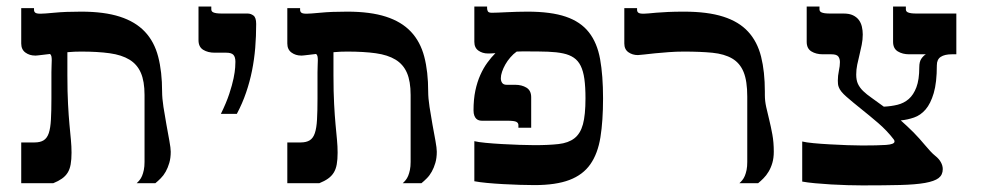

<svg xmlns="http://www.w3.org/2000/svg" viewBox="-20 -560 3002 587"><path d="M502 -96.2Q502 -77.1 497.6 -62Q493.2 -46.9 486.6 -35.2Q480 -23.4 471.4 -14.9Q462.9 -6.3 455.1 0H397.9Q402.3 -3.9 406.7 -9.3Q411.1 -14.6 414.3 -22.2Q417.5 -29.8 419.7 -40.3Q421.9 -50.8 421.9 -64.9V-269.5Q421.9 -311.5 410.6 -337.4Q399.4 -363.3 375.7 -377.7Q352.1 -392.1 315.4 -397.2Q278.8 -402.3 228 -402.3Q218.3 -402.3 207.8 -401.9Q197.3 -401.4 186 -400.4V-330.1Q186 -278.3 188 -241.9Q189.9 -205.6 192.4 -179Q194.8 -152.3 196.8 -132.3Q198.7 -112.3 198.7 -93.3Q198.7 -72.3 196 -57.4Q193.4 -42.5 186.8 -32Q180.2 -21.5 169.4 -13.9Q158.7 -6.3 143.1 0H44.9V-124.5H85.4Q103 -124.5 113.5 -131.1Q124 -137.7 129.2 -153.1Q134.3 -168.5 135.7 -194.3Q137.2 -220.2 137.2 -259.3V-339.4Q137.2 -351.1 137.7 -360.1Q138.2 -369.1 138.2 -376Q138.2 -382.8 137.2 -387.7Q136.2 -392.6 132.8 -395Q117.2 -393.1 108.6 -392.1Q100.1 -391.1 95.5 -390.6Q90.8 -390.1 89.4 -390.1Q87.9 -390.1 87.4 -390.1Q70.3 -390.1 57.6 -399.4Q44.9 -408.7 44.9 -427.2V-535.2H84V-529.8Q84 -524.4 87.9 -521.2Q91.8 -518.1 104 -518.1Q114.3 -518.1 147 -521.2Q179.7 -524.4 228 -524.4Q298.8 -524.4 346.4 -509Q394 -493.7 422.9 -463.1Q451.7 -432.6 463.6 -386.7Q475.6 -340.8 475.6 -279.8Q475.6 -260.3 479.7 -233.2Q483.9 -206.1 488.8 -179.2Q493.7 -152.3 497.8 -129.6Q502 -106.9 502 -96.2Z M655.3 -211.9Q671.9 -245.6 680.9 -272.9Q689.9 -300.3 694.1 -320.6Q698.2 -340.8 699 -353.8Q699.7 -366.7 699.7 -371.1Q699.7 -385.7 693.6 -392.3Q687.5 -398.9 671.9 -398.9H636.2Q615.7 -398.9 601.3 -407.7Q586.9 -416.5 586.9 -437V-540H626V-531.7Q626 -528.8 627.2 -526.4Q628.4 -523.9 632.1 -522.2Q635.7 -520.5 642.3 -519.5Q648.9 -518.6 659.7 -518.6H737.3Q746.6 -518.6 754.9 -512.5Q763.2 -506.3 763.2 -486.8Q763.2 -449.2 760.3 -413.6Q757.3 -377.9 750.5 -344Q743.7 -310.1 732.4 -277.1Q721.2 -244.1 704.1 -211.9Z M1315.4 -96.2Q1315.4 -77.1 1311 -62Q1306.6 -46.9 1300 -35.2Q1293.5 -23.4 1284.9 -14.9Q1276.4 -6.3 1268.6 0H1211.4Q1215.8 -3.9 1220.2 -9.3Q1224.6 -14.6 1227.8 -22.2Q1231 -29.8 1233.2 -40.3Q1235.4 -50.8 1235.4 -64.9V-269.5Q1235.4 -311.5 1224.1 -337.4Q1212.9 -363.3 1189.2 -377.7Q1165.5 -392.1 1128.9 -397.2Q1092.3 -402.3 1041.5 -402.3Q1031.7 -402.3 1021.2 -401.9Q1010.7 -401.4 999.5 -400.4V-330.1Q999.5 -278.3 1001.5 -241.9Q1003.4 -205.6 1005.9 -179Q1008.3 -152.3 1010.3 -132.3Q1012.2 -112.3 1012.2 -93.3Q1012.2 -72.3 1009.5 -57.4Q1006.8 -42.5 1000.2 -32Q993.7 -21.5 982.9 -13.9Q972.2 -6.3 956.5 0H858.4V-124.5H898.9Q916.5 -124.5 927 -131.1Q937.5 -137.7 942.6 -153.1Q947.8 -168.5 949.2 -194.3Q950.7 -220.2 950.7 -259.3V-339.4Q950.7 -351.1 951.2 -360.1Q951.7 -369.1 951.7 -376Q951.7 -382.8 950.7 -387.7Q949.7 -392.6 946.3 -395Q930.7 -393.1 922.1 -392.1Q913.6 -391.1 908.9 -390.6Q904.3 -390.1 902.8 -390.1Q901.4 -390.1 900.9 -390.1Q883.8 -390.1 871.1 -399.4Q858.4 -408.7 858.4 -427.2V-535.2H897.5V-529.8Q897.5 -524.4 901.4 -521.2Q905.3 -518.1 917.5 -518.1Q927.7 -518.1 960.4 -521.2Q993.2 -524.4 1041.5 -524.4Q1112.3 -524.4 1159.9 -509Q1207.5 -493.7 1236.3 -463.1Q1265.1 -432.6 1277.1 -386.7Q1289.1 -340.8 1289.1 -279.8Q1289.1 -260.3 1293.2 -233.2Q1297.4 -206.1 1302.2 -179.2Q1307.1 -152.3 1311.3 -129.6Q1315.4 -106.9 1315.4 -96.2Z M1823.7 -259.3Q1823.7 -190.4 1815.7 -140.4Q1807.6 -90.3 1784.9 -57.9Q1762.2 -25.4 1720.9 -9.8Q1679.7 5.9 1613.8 5.9Q1594.7 5.9 1569.3 5.1Q1543.9 4.4 1518.3 2.9Q1492.7 1.5 1469.2 -0.7Q1445.8 -2.9 1430.2 -5.9V-128.4Q1441.9 -125.5 1464.8 -123.3Q1487.8 -121.1 1514.4 -119.6Q1541 -118.2 1567.6 -117.2Q1594.2 -116.2 1613.8 -116.2Q1657.7 -116.2 1687.7 -119.6Q1717.8 -123 1736.1 -137.2Q1754.4 -151.4 1762.2 -179.9Q1770 -208.5 1770 -259.3Q1770 -294.4 1766.6 -318.6Q1763.2 -342.8 1755.4 -358.6Q1747.6 -374.5 1734.4 -383.5Q1721.2 -392.6 1701.7 -396.7Q1682.1 -400.9 1655.5 -401.9Q1628.9 -402.8 1593.8 -402.8Q1584 -402.8 1575.7 -402.8Q1567.4 -402.8 1559.6 -402.3Q1549.3 -395 1540.3 -384.5Q1531.2 -374 1524.9 -362.8Q1518.6 -351.6 1514.9 -340.6Q1511.2 -329.6 1511.2 -320.8Q1511.2 -312 1515.4 -306.4Q1519.5 -300.8 1528.8 -300.8H1554.7Q1575.2 -300.8 1589.6 -292Q1604 -283.2 1604 -262.7V-169.4H1564.9V-177.7Q1564.9 -184.1 1558.6 -187.5Q1552.2 -190.9 1531.2 -190.9H1453.6Q1449.2 -190.9 1444.6 -192.1Q1439.9 -193.4 1436.3 -196.8Q1432.6 -200.2 1430.2 -206.5Q1427.7 -212.9 1427.7 -222.7Q1427.7 -256.3 1433.3 -283Q1439 -309.6 1448.5 -330.8Q1458 -352.1 1470 -368.4Q1481.9 -384.8 1494.6 -397.5Q1487.8 -397 1482.4 -396.7Q1477.1 -396.5 1471.7 -396.5Q1455.1 -396.5 1442.6 -405.3Q1430.2 -414.1 1430.2 -432.1V-540H1469.2V-534.7Q1469.2 -529.3 1471.7 -525.1Q1474.1 -521 1483.9 -521Q1491.2 -521 1502.9 -521.5Q1514.6 -522 1529.3 -522.7Q1543.9 -523.4 1560.1 -523.9Q1576.2 -524.4 1592.3 -524.4Q1664.6 -524.4 1709.7 -509Q1754.9 -493.7 1780.3 -461.4Q1805.7 -429.2 1814.7 -379.2Q1823.7 -329.1 1823.7 -259.3Z M2318.4 -269Q2318.4 -251.5 2322.5 -232.9Q2326.7 -214.4 2331.8 -193.6Q2336.9 -172.9 2341.3 -148.9Q2345.7 -125 2345.7 -96.2Q2345.7 -77.1 2341.3 -62Q2336.9 -46.9 2329.8 -35.2Q2322.8 -23.4 2314.2 -14.9Q2305.7 -6.3 2297.9 0H2240.7Q2245.1 -3.9 2249.5 -9.3Q2253.9 -14.6 2257.1 -22.2Q2260.3 -29.8 2262.5 -40.3Q2264.6 -50.8 2264.6 -64.9V-264.6Q2264.6 -312.5 2253.4 -339.8Q2242.2 -367.2 2218.5 -381.1Q2194.8 -395 2158.2 -398.7Q2121.6 -402.3 2070.8 -402.3Q2047.9 -402.3 2024.9 -400.6Q2002 -398.9 1982.4 -397Q1962.9 -395 1948.7 -393.3Q1934.6 -391.6 1930.2 -391.6Q1913.6 -391.6 1901.1 -400.4Q1888.7 -409.2 1888.7 -427.2V-535.2H1927.7V-529.8Q1927.7 -524.4 1931.6 -521.2Q1935.5 -518.1 1947.8 -518.1Q1953.6 -518.1 1962.9 -519Q1972.2 -520 1986.8 -521.2Q2001.5 -522.5 2022 -523.4Q2042.5 -524.4 2070.8 -524.4Q2143.6 -524.4 2191.4 -509Q2239.3 -493.7 2267.3 -463.1Q2295.4 -432.6 2306.9 -386.7Q2318.4 -340.8 2318.4 -279.8Z M2559.6 -518.6Q2576.7 -518.6 2587.9 -513.2Q2599.1 -507.8 2605.7 -499Q2612.3 -490.2 2615 -478.5Q2617.7 -466.8 2617.7 -454.6Q2617.7 -438.5 2614.5 -422.9Q2611.3 -407.2 2607.7 -392.3Q2604 -377.4 2600.8 -362.3Q2597.7 -347.2 2597.7 -332Q2597.7 -314.9 2603 -303.5Q2608.4 -292 2618.9 -281.7Q2629.4 -271.5 2645.3 -260.5Q2661.1 -249.5 2682.1 -233.9Q2704.1 -234.9 2723.9 -239.7Q2743.7 -244.6 2758.3 -257.3Q2772.9 -270 2781.7 -293.2Q2790.5 -316.4 2790.5 -354Q2790.5 -371.6 2796.9 -380.6Q2803.2 -389.6 2810.5 -394H2759.8Q2739.3 -394 2724.9 -402.8Q2710.4 -411.6 2710.4 -432.1V-540H2749.5V-531.7Q2749.5 -528.8 2750.7 -526.4Q2752 -523.9 2755.6 -522.2Q2759.3 -520.5 2765.9 -519.5Q2772.5 -518.6 2783.2 -518.6H2903.8V-394H2889.6Q2868.2 -394 2856.2 -386.2Q2844.2 -378.4 2844.2 -360.4Q2844.2 -307.6 2834.7 -275.4Q2825.2 -243.2 2809.8 -225.3Q2794.4 -207.5 2774.4 -200.7Q2754.4 -193.8 2733.9 -191.9Q2743.2 -183.6 2752.9 -174.6Q2762.7 -165.5 2772.9 -155.3Q2782.2 -146 2791 -136Q2799.8 -126 2808.1 -116.2Q2816.4 -106.4 2824.2 -97.9Q2832 -89.4 2839.4 -83.5Q2850.6 -74.7 2856.4 -64.2Q2862.3 -53.7 2862.3 -43Q2862.3 -25.4 2849.6 -15.6Q2836.9 -5.9 2807.9 -0.7Q2778.8 4.4 2731.9 5.6Q2685.1 6.8 2616.2 6.8Q2597.2 6.8 2571.8 6.1Q2546.4 5.4 2520.8 3.9Q2495.1 2.4 2471.7 0.2Q2448.2 -2 2432.6 -4.9V-127.4Q2444.3 -124.5 2467.3 -122.3Q2490.2 -120.1 2516.8 -118.7Q2543.5 -117.2 2570.1 -116.2Q2596.7 -115.2 2616.2 -115.2Q2662.6 -115.2 2688.7 -116.9Q2714.8 -118.7 2714.8 -127.4Q2714.8 -130.9 2712.4 -133.8Q2691.9 -160.6 2664.6 -184.1Q2637.2 -207.5 2612.1 -227.5Q2586.9 -247.6 2567.9 -264.2Q2548.8 -280.8 2544.4 -293.5Q2542.5 -298.3 2542 -303.2Q2541.5 -308.1 2541.5 -313.5Q2541.5 -328.6 2544.7 -343.5Q2547.9 -358.4 2547.9 -370.1Q2547.9 -380.9 2542.7 -387.5Q2537.6 -394 2522 -394H2495.6Q2475.1 -394 2460.7 -402.8Q2446.3 -411.6 2446.3 -432.1V-540H2485.4V-531.7Q2485.4 -528.8 2486.6 -526.4Q2487.8 -523.9 2491.5 -522.2Q2495.1 -520.5 2501.7 -519.5Q2508.3 -518.6 2519 -518.6Z"/></svg>

Font: Arian AMU Serif
Style: Bold
Weight: 700
Designer: Ruben Hakobyan (Tarumian)
Foundry: Ruben Hakobyan (Tarumian)
Version: Version 1.002